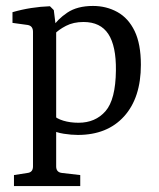

<svg xmlns="http://www.w3.org/2000/svg" viewBox="-20 -446 535 646"><path d="M27 180V143L72 136Q91 134 91 114V-339Q91 -359 73 -362L22 -369V-405Q53 -414 85 -419Q117 -424 148 -425L161 -412L169 -348V114Q169 134 189 136L250 143V180ZM242 8Q220 8 194.5 4Q169 0 150 -10L159 -59Q170 -47 193 -40Q216 -33 244 -33Q301 -33 335 -72Q369 -111 370 -209Q371 -291 344.5 -331.5Q318 -372 261 -372Q227 -372 202 -359Q177 -346 163 -331L153 -350Q173 -381 206.5 -403.5Q240 -426 293 -426Q338 -426 375 -405.5Q412 -385 433 -341.5Q454 -298 454 -228Q454 -117 397.5 -54.5Q341 8 242 8Z"/></svg>

Font: Rasa
Style: Regular
Weight: 400
Designer: Anna Giedrys (Yrsa+Rasa design), David Brezina (Yrsa art-direction, Rasa art-direction, design)
Foundry: Rosetta Type Foundry
Version: Version 2.004